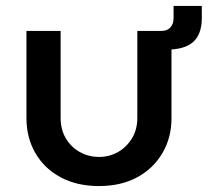

<svg xmlns="http://www.w3.org/2000/svg" viewBox="-20 -614 700 646"><path d="M313 12Q239 12 184 -17.5Q129 -47 99 -99Q69 -151 69 -216V-510H184V-217Q184 -178 201.5 -148.5Q219 -119 248.5 -102.5Q278 -86 313 -86Q348 -86 377 -102.5Q406 -119 424 -148.5Q442 -178 442 -217V-510H557V-216Q557 -151 526.5 -99Q496 -47 441.5 -17.5Q387 12 313 12ZM491 -447V-510H524Q543 -510 553.5 -522Q564 -534 564 -553V-594H659V-550Q658 -497 629 -472Q600 -447 540 -447Z"/></svg>

Font: MuseoModerno Medium
Style: Regular
Weight: 500
Designer: Pablo Cosgaya, Héctor Gatti, Marcela Romero, and the Authors of The MuseoModerno Project.
Foundry: Omnibus-Type Team
Version: Version 1.001